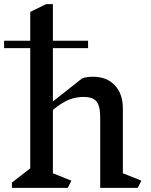

<svg xmlns="http://www.w3.org/2000/svg" viewBox="-20 -913 734 933"><path d="M649 0H467V-341Q467 -398 449 -420Q431 -442 386 -442Q351 -442 317.5 -429.5Q284 -417 237 -379V-71L327 -35L309 0H38V-26L127 -95V-679H0V-715H127V-855L204 -893H237V-715H408V-679H237V-420L379 -532Q400 -540 432 -540Q499 -540 538 -498.5Q577 -457 577 -386V-71L667 -35Z"/></svg>

Font: Inknut Antiqua Light
Style: Regular
Weight: 300
Designer: Claus Eggers Sørensen
Foundry: Claus Eggers Sørensen
Version: Version 1.003; ttfautohint (v1.8.2) -l 8 -r 50 -G 200 -x 14 